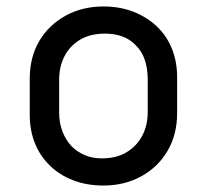

<svg xmlns="http://www.w3.org/2000/svg" viewBox="-20 -563 640 594"><path d="M300 -543Q351 -543 393 -526.5Q435 -510 465.5 -481Q496 -452 512 -412Q528 -372 528 -324V-213Q528 -147 498.5 -96.5Q469 -46 417 -17.5Q365 11 300 11Q249 11 207 -5Q165 -21 134.5 -50.5Q104 -80 88 -120Q72 -160 72 -208V-319Q72 -386 101.5 -436Q131 -486 183 -514.5Q235 -543 300 -543ZM305 -459Q259 -459 227.5 -440Q196 -421 179.5 -389Q163 -357 163 -316V-215Q163 -182 173.5 -155.5Q184 -129 202 -110Q219 -93 242.5 -83Q266 -73 295 -73Q341 -73 372.5 -92.5Q404 -112 420.5 -144Q437 -176 437 -216V-317Q437 -352 427.5 -379Q418 -406 399 -424Q383 -441 359 -450Q335 -459 305 -459Z"/></svg>

Font: Recursive
Style: Regular
Weight: 400
Version: Version 1.085